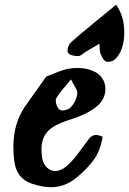

<svg xmlns="http://www.w3.org/2000/svg" viewBox="-20 -785 541 805"><path d="M397 -602.1Q397.5 -595.7 397.9 -586.7Q398.4 -577.6 398.7 -573.5Q398.9 -569.3 399.9 -564.7Q400.9 -560.1 402.8 -557.1Q414.1 -529.3 425.8 -526.9Q427.7 -525.9 434.1 -525.9Q451.7 -525.9 463.9 -538.1Q501 -575.2 501 -649.9Q501 -717.3 466.8 -765.1L374 -689Q304.2 -632.3 275.9 -606Q263.2 -591.3 263.2 -571.8Q263.2 -560.1 276.9 -554.9Q290.5 -549.8 308.1 -549.8Q312.5 -549.8 317.4 -552.5Q322.3 -555.2 328.6 -560.1Q335 -564.9 337.9 -566.9Q343.8 -570.3 362.5 -581.5Q381.3 -592.8 397 -602.1ZM410.2 -211.9Q393.1 -219.2 381.8 -219.2Q373.5 -219.2 366 -214.6Q358.4 -210 354.5 -205.1Q350.6 -200.2 344.2 -190.9Q337.9 -182.6 324.2 -164.1Q310.5 -145.5 302.2 -134.5Q293.9 -123.5 281 -109.6Q268.1 -95.7 255.9 -85.9Q233.4 -67.9 211.9 -67.9Q190.9 -67.9 175 -84.2Q159.2 -100.6 155.8 -127.9Q153.8 -150.4 153.8 -157.2Q153.8 -199.7 173.1 -225.8Q192.4 -252 236.8 -270Q250.5 -275.9 282.2 -286.4Q314 -296.9 329.1 -304.2Q374.5 -325.7 397 -349.1Q421.9 -377 421.9 -412.1Q421.9 -437 408.4 -457.3Q395 -477.5 369.1 -487.8Q340.8 -500 306.2 -500Q285.6 -500 275.9 -498Q263.2 -496.6 248.5 -492.2Q233.9 -487.8 223.9 -483.9Q213.9 -480 197.8 -473.4Q181.6 -466.8 173.8 -463.9Q104 -366.2 83 -335.9Q36.1 -265.1 36.1 -169.9Q36.1 -135.7 40 -108.9Q49.3 -36.6 112.8 -15.1Q159.2 0 193.8 0Q249.5 0 296.9 -37.1Q345.7 -76.2 373.8 -116Q401.9 -155.8 410.2 -211.9ZM277.8 -452.1Q282.2 -442.4 290 -429Q297.9 -415.5 301.3 -407.7Q304.7 -399.9 304.2 -393.1Q299.3 -358.9 275.9 -334Q271.5 -329.1 261 -325.4Q250.5 -321.8 241.2 -321.8Q235.4 -321.8 230 -325.2Q223.6 -329.6 218.8 -340.6Q213.9 -351.6 213.9 -361.8Q213.9 -369.1 214.8 -371.1Q221.2 -382.8 230.5 -395Q239.7 -407.2 254.2 -423.8Q268.6 -440.4 277.8 -452.1Z"/></svg>

Font: Sonetni venez Italic
Style: Regular
Weight: 400
Italic angle: -14°
Designer: Alja Herlah
Foundry: Type Salon
Version: Version 1.000;hotconv 1.0.109;makeotfexe 2.5.65596